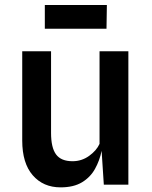

<svg xmlns="http://www.w3.org/2000/svg" viewBox="-20 -756 622 786"><path d="M228 11Q157 11 114 -38.5Q71 -88 71 -180.5V-546H189V-212Q189 -151.5 209.5 -123.8Q230 -96 277 -96Q314.5 -96 344.8 -117.8Q375 -139.5 387.5 -167V-546H505.5V0H405L396 -138.5Q388 -99 369 -64.8Q350 -30.5 315.8 -9.8Q281.5 11 228 11ZM163.5 -638.5V-735.5H417.5L416 -638.5Z"/></svg>

Font: Spline Sans Medium
Style: Regular
Weight: 500
Designer: Eben Sorkin, Mirko Velimirovic
Foundry: Sorkin Type
Version: Version 1.000; ttfautohint (v1.8.3)